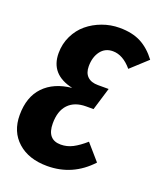

<svg xmlns="http://www.w3.org/2000/svg" viewBox="-135 -797 761 900"><g transform="rotate(20 245.5 -346.5)"><path d="M306.2 -709Q369.6 -709 413.1 -686.3Q456.5 -663.6 491.2 -617.2L409.2 -542Q364.3 -595.2 314 -595.2Q275.4 -595.2 253.2 -565.7Q231 -536.1 231 -490.2Q231 -457 249.3 -439.5Q267.6 -421.9 301.8 -421.9H355L320.8 -309.1H284.2Q226.6 -309.1 195.3 -276.1Q164.1 -243.2 164.1 -181.2Q164.1 -100.1 232.9 -100.1Q263.7 -100.1 292 -114.7Q320.3 -129.4 353 -158.2L421.9 -79.1Q334 16.1 207 16.1Q114.7 16.1 59.8 -33Q4.9 -82 4.9 -165Q4.9 -255.4 54.4 -307.1Q104 -358.9 192.9 -368.2Q77.1 -393.6 77.1 -500Q77.1 -546.4 96.4 -586.2Q115.7 -626 147.5 -652.3Q179.2 -678.7 220.5 -693.8Q261.7 -709 306.2 -709Z"/></g></svg>

Font: Fira Sans Compressed
Style: Bold Italic
Weight: 700
Width: 3
Italic angle: -8°
Designer: Carrois Corporate & Edenspiekermann AG
Foundry: Carrois Corporate GbR & Edenspiekermann AG
Version: Version 4.203;PS 004.203;hotconv 1.0.88;makeotf.lib2.5.64775